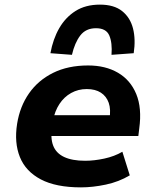

<svg xmlns="http://www.w3.org/2000/svg" viewBox="-20 -799 675 830"><path d="M330 11Q222 11 156.5 -23.5Q91 -58 66 -120Q41 -182 54 -264Q66 -339 105.5 -395.5Q145 -452 209.5 -484Q274 -516 361 -516Q436 -516 490 -484.5Q544 -453 569 -392.5Q594 -332 582 -244L578 -211H176L190 -301H467L453 -283Q460 -326 450 -354.5Q440 -383 416 -398.5Q392 -414 355 -414Q318 -414 287.5 -397Q257 -380 237 -349.5Q217 -319 209 -278L206 -256Q197 -204 209.5 -170.5Q222 -137 257 -120.5Q292 -104 348 -104Q387 -104 431 -113.5Q475 -123 509 -143L541 -41Q494 -13 437.5 -1Q381 11 330 11ZM291 -562 198 -569Q209 -630 236 -677Q263 -724 306.5 -751.5Q350 -779 412 -779Q473 -779 508 -751Q543 -723 555 -676Q567 -629 558 -569L462 -562Q466 -614 452.5 -645.5Q439 -677 395 -677Q351 -677 327 -645.5Q303 -614 291 -562Z"/></svg>

Font: Nunito Sans 6pt ExtraBold
Style: Italic
Weight: 800
Italic angle: -9°
Version: Version 3.101;gftools[0.9.27]